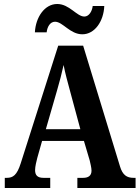

<svg xmlns="http://www.w3.org/2000/svg" viewBox="-20 -943 700 963"><path d="M393 -771C455 -771 500 -836 503 -913H445C442 -886 426 -860 403 -860C365 -860 328 -923 267 -923C204 -923 159 -857 155 -781H214C217 -808 231 -834 256 -834C295 -834 331 -771 393 -771ZM4 0H232V-51H198C167 -51 156 -65 156 -90C156 -108 163 -135 167 -151L191 -236H401L430 -138C433 -124 439 -102 439 -87C439 -61 422 -51 397 -51H368V0H660V-51H650C616 -51 595 -65 582 -108L397 -714H272L84 -124C65 -64 45 -51 14 -51H4ZM210 -295 266 -489C279 -533 290 -576 299 -617C307 -575 319 -532 332 -484L383 -295Z"/></svg>

Font: Noto Serif Ethiopic Condensed
Style: Bold
Weight: 700
Width: 3
Designer: Monotype Design Team
Foundry: Monotype Imaging Inc.
Version: Version 2.102